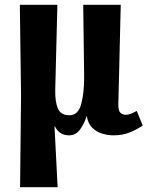

<svg xmlns="http://www.w3.org/2000/svg" viewBox="-20 -556 628 803"><path d="M64 227 68 -157 63 -536H220L211 -180Q210 -131 222 -102.5Q234 -74 270 -74Q307 -74 319.5 -120.5Q332 -167 332 -235L328 -536H485L475 -123Q474 -94 483 -85Q492 -76 506 -76Q518 -76 530.5 -81.5Q543 -87 552 -92L577 -31Q550 -13 521 -1.5Q492 10 455 10Q432 10 408 3Q384 -4 366 -21.5Q348 -39 343 -70H342Q334 -42 316 -16Q298 10 269 10Q228 10 210 -27H208L221 227Z"/></svg>

Font: Noto Serif ExtraCondensed ExtraBold
Style: Regular
Weight: 800
Width: 2
Designer: Monotype Design Team
Foundry: Monotype Imaging Inc.
Version: Version 2.013; ttfautohint (v1.8.4.7-5d5b)